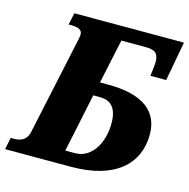

<svg xmlns="http://www.w3.org/2000/svg" viewBox="-131 -816 905 919"><g transform="rotate(15 321.5 -357.0)"><path d="M-26 0H301C518 0 625 -100 625 -247C625 -359 546 -426 371 -426H330L377 -646H495C541 -646 562 -635 562 -589C562 -581 561 -570 560 -562L555 -519H633L669 -714H126L113 -655H126C164 -655 181 -645 181 -624C181 -618 180 -609 178 -601L73 -111C66 -75 39 -59 5 -59H-14ZM348 -358C404 -358 434 -325 434 -251C434 -154 385 -68 302 -68H254L315 -358Z"/></g></svg>

Font: Noto Serif SemiCondensed Black
Style: Italic
Weight: 900
Width: 4
Italic angle: -12°
Designer: Monotype Design Team
Foundry: Monotype Imaging Inc.
Version: Version 2.014